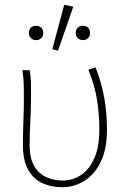

<svg xmlns="http://www.w3.org/2000/svg" viewBox="-20 -772 532 804"><path d="M240 12Q195 12 157.5 -5Q120 -22 98 -61Q76 -100 76 -165Q76 -214 78 -262.5Q80 -311 80 -360Q80 -389 79.5 -415.5Q79 -442 74 -478H104Q109 -453 109.5 -427.5Q110 -402 110 -372Q110 -323 107 -265.5Q104 -208 104 -166Q104 -109 123.5 -76.5Q143 -44 174.5 -30Q206 -16 242 -16Q284 -16 319 -39Q354 -62 375 -109.5Q396 -157 396 -230Q396 -292 386.5 -353Q377 -414 350 -480L380 -490Q406 -424 417 -360Q428 -296 428 -229Q428 -148 402 -94.5Q376 -41 333 -14.5Q290 12 240 12ZM131 -604Q118 -604 109.5 -612.5Q101 -621 101 -634Q101 -648 109.5 -656Q118 -664 131 -664Q145 -664 153 -656Q161 -648 161 -634Q161 -621 153 -612.5Q145 -604 131 -604ZM223 -560 199 -566 249 -752 287 -744ZM327 -604Q314 -604 305.5 -612.5Q297 -621 297 -634Q297 -648 305.5 -656Q314 -664 327 -664Q341 -664 349 -656Q357 -648 357 -634Q357 -621 349 -612.5Q341 -604 327 -604Z"/></svg>

Font: Source Sans 3 Variable
Style: Regular
Weight: 200
Designer: Paul D. Hunt
Foundry: Adobe Systems Incorporated
Version: Version 3.026